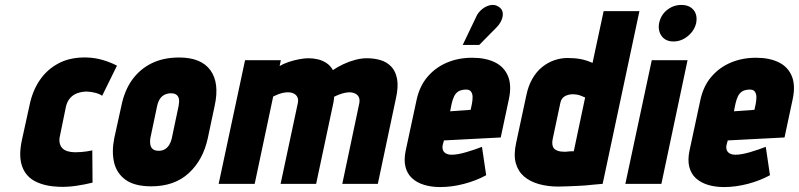

<svg xmlns="http://www.w3.org/2000/svg" viewBox="-20 -745 3237 778"><path d="M394 -357 454 -479Q427 -493 396 -502Q365 -511 333 -512Q267 -514 219.5 -489.5Q172 -465 142 -421.5Q112 -378 100 -320L68 -174Q55 -111 70 -70Q85 -29 124 -9.5Q163 10 220 12Q254 13 288.5 8Q323 3 355 -5L354 -136Q354 -136 348 -134.5Q342 -133 331.5 -131.5Q321 -130 309 -129Q297 -128 285 -128Q268 -128 254.5 -132Q241 -136 233 -144Q225 -152 222 -165Q219 -178 223 -195L247 -312Q252 -334 264.5 -348Q277 -362 295 -368Q313 -374 333 -374Q350 -373 366 -369Q382 -365 394 -357Z M822 -185 850 -317Q870 -409 832.5 -460.5Q795 -512 706 -512Q643 -512 595.5 -489Q548 -466 516.5 -423Q485 -380 472 -317L443 -185Q432 -130 442.5 -86Q453 -42 489.5 -16Q526 10 593 10Q687 10 745 -43.5Q803 -97 822 -185ZM704 -317 676 -184Q673 -170 666 -158.5Q659 -147 648.5 -140.5Q638 -134 623 -134Q607 -134 599 -141Q591 -148 589 -159.5Q587 -171 589 -184L617 -317Q621 -334 628.5 -345Q636 -356 647.5 -361.5Q659 -367 673 -367Q687 -367 695 -361Q703 -355 705 -344Q707 -333 704 -317Z M1436 -327 1367 0H1511L1584 -345Q1595 -393 1589 -425Q1583 -457 1565 -475.5Q1547 -494 1521.5 -501.5Q1496 -509 1466 -509Q1444 -509 1419.5 -502.5Q1395 -496 1371.5 -485Q1348 -474 1329 -461Q1319 -479 1303 -489.5Q1287 -500 1268.5 -504.5Q1250 -509 1229 -509Q1214 -509 1192.5 -505Q1171 -501 1150 -494Q1129 -487 1113 -477L1118 -501H973L866 0H1012L1087 -354Q1097 -359 1107.5 -363Q1118 -367 1128 -369Q1138 -371 1147 -371Q1158 -371 1166 -368Q1174 -365 1179.5 -359.5Q1185 -354 1187 -346Q1189 -338 1187 -328L1117 0H1261L1331 -329Q1332 -335 1333 -341.5Q1334 -348 1334 -353Q1344 -358 1356 -362.5Q1368 -367 1378.5 -369Q1389 -371 1396 -371Q1406 -371 1414.5 -368Q1423 -365 1428.5 -359.5Q1434 -354 1436 -345.5Q1438 -337 1436 -327Z M1992 -634Q2005 -647 2012 -663Q2019 -679 2017 -694Q2015 -709 2000 -718Q1985 -728 1966.5 -724Q1948 -720 1933 -707.5Q1918 -695 1911 -680L1855 -563H1922ZM1774 -158 1779 -176 2009 -188 2042 -343Q2054 -399 2038.5 -436.5Q2023 -474 1985.5 -492.5Q1948 -511 1893 -511Q1838 -511 1791.5 -491.5Q1745 -472 1712.5 -434Q1680 -396 1668 -340L1624 -135Q1616 -97 1623 -69Q1630 -41 1649.5 -23Q1669 -5 1698.5 4Q1728 13 1764 13Q1811 13 1860.5 0Q1910 -13 1950 -35L1933 -150Q1905 -139 1869.5 -128.5Q1834 -118 1810 -118Q1799 -118 1791.5 -121Q1784 -124 1779.5 -129Q1775 -134 1773.5 -141.5Q1772 -149 1774 -158ZM1892 -323 1887 -300 1804 -294 1810 -324Q1814 -342 1820 -354.5Q1826 -367 1836.5 -374Q1847 -381 1865 -382Q1882 -383 1888.5 -374Q1895 -365 1895 -351.5Q1895 -338 1892 -323Z M2422 0 2571 -700H2426L2381 -490Q2357 -501 2333 -505.5Q2309 -510 2280 -510Q2253 -510 2226.5 -501Q2200 -492 2177 -473.5Q2154 -455 2137.5 -426.5Q2121 -398 2113 -360L2071 -164Q2061 -117 2070 -84Q2079 -51 2103.5 -30Q2128 -9 2164 1Q2200 11 2242 11Q2261 11 2279.5 10Q2298 9 2316 8.5Q2334 8 2351.5 6.5Q2369 5 2387 3Q2405 1 2422 0ZM2351 -350 2305 -132Q2305 -132 2302.5 -132Q2300 -132 2295.5 -132Q2291 -132 2286 -131.5Q2281 -131 2277 -130.5Q2273 -130 2269 -130Q2251 -130 2240 -134Q2229 -138 2224 -144.5Q2219 -151 2218 -161Q2217 -171 2220 -184L2251 -330Q2253 -339 2258 -345.5Q2263 -352 2269.5 -355.5Q2276 -359 2284 -361Q2292 -363 2299 -363Q2318 -363 2331.5 -358Q2345 -353 2351 -350Z M2514 0H2660L2766 -501H2621ZM2741 -725Q2709 -725 2683.5 -705Q2658 -685 2651 -652Q2645 -621 2661 -599Q2677 -577 2709 -577Q2741 -577 2767.5 -599Q2794 -621 2801 -652Q2807 -685 2790 -705Q2773 -725 2741 -725Z M2924 -158 2929 -176 3159 -188 3192 -343Q3204 -399 3188.5 -436.5Q3173 -474 3135.5 -492.5Q3098 -511 3043 -511Q2988 -511 2941.5 -491.5Q2895 -472 2862.5 -434Q2830 -396 2818 -340L2774 -135Q2766 -97 2773 -69Q2780 -41 2799.5 -23Q2819 -5 2848.5 4Q2878 13 2914 13Q2961 13 3010.5 0Q3060 -13 3100 -35L3083 -150Q3055 -139 3019.5 -128.5Q2984 -118 2960 -118Q2949 -118 2941.5 -121Q2934 -124 2929.5 -129Q2925 -134 2923.5 -141.5Q2922 -149 2924 -158ZM3042 -323 3037 -300 2954 -294 2960 -324Q2964 -342 2970 -354.5Q2976 -367 2986.5 -374Q2997 -381 3015 -382Q3032 -383 3038.5 -374Q3045 -365 3045 -351.5Q3045 -338 3042 -323Z"/></svg>

Font: Advent Pro ExtraBold
Style: Italic
Weight: 800
Italic angle: -12°
Version: Version 3.000